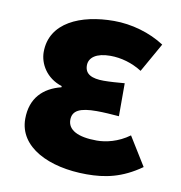

<svg xmlns="http://www.w3.org/2000/svg" viewBox="-65 -569 604 642"><g transform="rotate(10 237.0 -248.5)"><path d="M270 12C332 12 389 1 454 -45L394 -142C356 -114 314 -105 284 -105C219 -105 185 -124 185 -158C185 -190 211 -202 267 -202C291 -202 318 -200 343 -198V-310C320 -308 293 -306 272 -306C232 -306 208 -317 208 -347C208 -374 233 -392 280 -392C317 -392 355 -381 388 -360L444 -459C395 -491 332 -509 272 -509C159 -509 58 -466 58 -366C58 -327 83 -281 137 -264V-260C77 -245 36 -206 36 -135C36 -39 142 12 270 12Z"/></g></svg>

Font: Source Sans Pro
Style: Bold
Weight: 700
Designer: Paul D. Hunt
Foundry: Adobe Systems Incorporated
Version: Version 3.006;hotconv 1.0.111;makeotfexe 2.5.65597